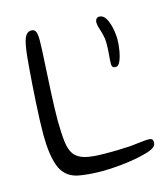

<svg xmlns="http://www.w3.org/2000/svg" viewBox="-97 -685 680 779"><g transform="rotate(-15 243.0 -295.0)"><path d="M131.5 9Q80 -4.5 62 -54.2Q44 -104 44 -185.5Q44 -212 45.2 -247.2Q46.5 -282.5 48.8 -320.8Q51 -359 53.5 -395.2Q56 -431.5 58.5 -461Q61 -490.5 62.5 -506.5Q68.5 -566 78 -586.8Q87.5 -607.5 105.5 -607.5Q115.5 -607.5 120.5 -602Q125.5 -596.5 127.2 -586Q129 -575.5 129 -560Q129 -543.5 127.8 -519.2Q126.5 -495 125 -466.5Q123.5 -438 121.8 -406.5Q120 -375 118.5 -343.5Q117 -312 116 -282Q115 -252 115 -226Q115.5 -172 119.8 -137Q124 -102 138.2 -82.8Q152.5 -63.5 182.2 -55.5Q212 -47.5 264 -47.5Q295.5 -47 324 -48Q352.5 -49 371.5 -50Q408.5 -54 428.5 -56.2Q448.5 -58.5 457 -57Q464 -56 466.8 -52Q469.5 -48 469.5 -40Q469.5 -28.5 459.8 -20.8Q450 -13 431 -7.2Q412 -1.5 383.5 4.5Q351.5 10.5 312 14.5Q272.5 18.5 234 18.5Q220.5 18.5 201.2 17.5Q182 16.5 163.5 14.2Q145 12 131.5 9ZM399 -375.5Q390.5 -375.5 386.8 -379.5Q383 -383.5 383 -392Q383 -407 385.2 -429.8Q387.5 -452.5 387.5 -478.5Q387.5 -497.5 383.2 -514.2Q379 -531 374.2 -545Q369.5 -559 369.5 -570Q369.5 -578.5 374 -584.5Q378.5 -590.5 386.5 -590.5Q403 -590.5 413.5 -573Q424 -555.5 429.2 -530Q434.5 -504.5 434.5 -481Q434.5 -462.5 430.5 -437.5Q426.5 -412.5 418.8 -394Q411 -375.5 399 -375.5Z"/></g></svg>

Font: Gluten Thin ExtraLight
Style: Regular
Weight: 250
Version: Version 1.300